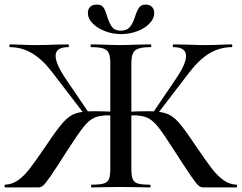

<svg xmlns="http://www.w3.org/2000/svg" viewBox="-25 -819 1056 839"><path d="M375 -12Q411 -12 428 -17Q445 -22 451 -36.5Q457 -51 457 -81V-544Q457 -573 450 -587.5Q443 -602 425.5 -607.5Q408 -613 373 -613Q371 -613 371 -619Q371 -625 373 -625L427 -624Q473 -622 499 -622Q530 -622 578 -624L634 -625Q636 -625 636 -619Q636 -613 634 -613Q599 -613 581 -607Q563 -601 556 -586Q549 -571 549 -542V-81Q549 -51 555 -36.5Q561 -22 577.5 -17Q594 -12 630 -12Q633 -12 633 -6Q633 0 630 0Q595 0 576 -1L499 -2L428 -1Q409 0 375 0Q373 0 373 -6Q373 -12 375 -12ZM-3 -12Q29 -13 55.5 -32.5Q82 -52 106.5 -84Q131 -116 180 -188Q226 -257 252 -285.5Q278 -314 306 -323.5Q334 -333 386 -333Q424 -333 491 -330L489 -312Q480 -313 469.5 -314Q459 -315 448 -315Q410 -315 387 -304.5Q364 -294 341 -265.5Q318 -237 274 -169Q218 -81 195.5 -48.5Q173 -16 163.5 -8Q154 0 142 0H-3Q-5 0 -5 -6Q-5 -12 -3 -12ZM18 -613Q16 -613 16 -619Q16 -625 18 -625L59 -624Q99 -622 135 -622Q166 -622 214 -624L273 -625Q276 -625 276 -619Q276 -613 273 -613Q218 -613 218 -575Q218 -540 262 -475L363 -326L346 -317L205 -501Q161 -559 115.5 -586Q70 -613 18 -613ZM732 -168Q688 -237 665 -265.5Q642 -294 619 -304.5Q596 -315 557 -315Q547 -315 537 -314Q527 -313 518 -312L517 -330Q582 -333 620 -333Q672 -333 700.5 -323.5Q729 -314 754.5 -285.5Q780 -257 826 -188Q875 -116 899.5 -84Q924 -52 950.5 -32.5Q977 -13 1009 -12Q1011 -12 1011 -6Q1011 0 1009 0H864Q852 0 842.5 -8Q833 -16 809.5 -50Q786 -84 732 -168ZM643 -326 742 -472Q788 -539 788 -574Q788 -613 733 -613Q730 -613 730 -619Q730 -625 733 -625L792 -624Q840 -622 871 -622Q907 -622 947 -624L988 -625Q990 -625 990 -619Q990 -613 988 -613Q936 -613 890.5 -586Q845 -559 801 -501L660 -317ZM565 -746Q573 -772 582.5 -785.5Q592 -799 611 -799Q629 -799 639 -789Q649 -779 649 -762Q649 -738 628.5 -716.5Q608 -695 574.5 -682.5Q541 -670 504 -670Q467 -670 433.5 -683Q400 -696 379.5 -717Q359 -738 359 -762Q359 -779 369 -789Q379 -799 398 -799Q419 -799 427.5 -786Q436 -773 444 -745Q453 -716 465 -700.5Q477 -685 503 -685Q529 -685 542.5 -701Q556 -717 565 -746Z"/></svg>

Font: Cormorant Unicase SemiBold
Style: Regular
Weight: 600
Designer: Christian Thalmann (Catharsis Fonts)
Foundry: Catharsis Fonts
Version: Version 4.000